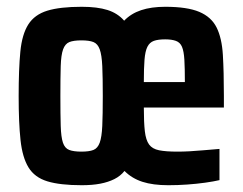

<svg xmlns="http://www.w3.org/2000/svg" viewBox="-20 -538 716 566"><path d="M221 8Q157 8 119.5 -3.5Q82 -15 64 -44.5Q46 -74 40.5 -125Q35 -176 35 -255Q35 -335 40 -386Q45 -437 63.5 -466Q82 -495 119.5 -506.5Q157 -518 221 -518Q267 -518 297 -508.5Q327 -499 346 -477Q366 -498 396 -508Q426 -518 467 -518Q532 -518 567.5 -503Q603 -488 618.5 -457Q634 -426 637 -376Q640 -326 640 -255V-221H404Q404 -177 407 -151Q410 -125 419.5 -112Q429 -99 449 -95Q469 -91 503 -91Q520 -91 538.5 -92Q557 -93 579.5 -95Q602 -97 627 -99V-7Q610 -3 585 0.5Q560 4 532 6Q504 8 476 8Q431 8 400 -2Q369 -12 347 -34Q335 -19 317 -10Q299 -1 275.5 3.5Q252 8 221 8ZM220 -91Q243 -91 255.5 -96Q268 -101 274 -117.5Q280 -134 281.5 -167Q283 -200 283 -255Q283 -310 281.5 -343Q280 -376 274 -392.5Q268 -409 255.5 -414Q243 -419 220 -419Q197 -419 184.5 -414Q172 -409 166 -392.5Q160 -376 159 -343Q158 -310 158 -255Q158 -200 159 -167Q160 -134 165.5 -117.5Q171 -101 184 -96Q197 -91 220 -91ZM525 -264V-296Q525 -337 523.5 -362Q522 -387 516.5 -400Q511 -413 498.5 -417.5Q486 -422 467 -422Q446 -422 433.5 -417.5Q421 -413 414.5 -400Q408 -387 406 -362Q404 -337 404 -296H558Z"/></svg>

Font: Saira Condensed
Style: Bold
Weight: 700
Width: 3
Designer: Hector Gatti with collaboration of the Omnibus-Type team
Foundry: Omnibus-Type
Version: Version 1.101